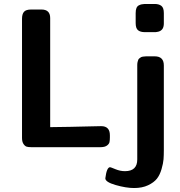

<svg xmlns="http://www.w3.org/2000/svg" viewBox="-20 -742 906 968"><path d="M511 157Q518 101 535 101Q538 101 562 111Q586 121 610 121Q672 121 672 62V-414Q672 -422 673.5 -429Q675 -436 677 -440.5Q679 -445 683 -448Q687 -451 690 -453Q693 -455 698 -456Q703 -457 705 -457Q707 -457 711.5 -457.5Q716 -458 717 -458H760Q806 -458 806 -412V15Q806 41 804.5 61Q803 81 794.5 110.5Q786 140 771 159Q756 178 726.5 192Q697 206 656 206Q616 206 563.5 191Q511 176 511 157ZM664 -626V-676Q664 -692 668 -701.5Q672 -711 680 -715Q688 -719 693.5 -720Q699 -721 709 -722H760Q781 -722 793.5 -712.5Q806 -703 806 -676V-624Q806 -616 804.5 -609.5Q803 -603 800.5 -598.5Q798 -594 794 -590.5Q790 -587 787 -585.5Q784 -584 779 -582.5Q774 -581 771.5 -581Q769 -581 765 -580H761H709Q688 -580 676 -589.5Q664 -599 664 -626ZM91 -47V-647Q91 -671 101 -682.5Q111 -694 137 -694H189Q233 -694 233 -651V-101Q271 -101 333.5 -102.5Q396 -104 442 -105Q488 -106 490 -106Q534 -106 534 -60V-49Q534 -35 532 -25.5Q530 -16 519 -8Q508 0 487 0H137Q123 0 114.5 -2.5Q106 -5 98.5 -16Q91 -27 91 -47Z"/></svg>

Font: CMU Sans Serif
Style: Bold
Weight: 700
Version: Version 0.7.0